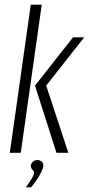

<svg xmlns="http://www.w3.org/2000/svg" viewBox="-20 -655 381 823"><path d="M22 0 112 -635H159L69 0ZM222 0 130 -288 293 -495H341L178 -288L273 0ZM91 148Q108 125 117 109Q126 93 126 85Q126 80 122.5 76.5Q119 73 115.5 68Q112 63 112 54Q113 46 121 38.5Q129 31 140 31Q152 31 159 38Q166 45 166 56Q165 66 157 82.5Q149 99 137.5 116Q126 133 113 148Z"/></svg>

Font: Alumni Sans Light
Style: Italic
Weight: 300
Italic angle: -8°
Version: Version 1.016